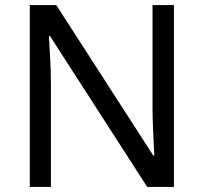

<svg xmlns="http://www.w3.org/2000/svg" viewBox="-20 -734 800 754"><path d="M663 0H558L176 -593H172Q174 -558 177 -506Q180 -454 180 -399V0H97V-714H201L582 -123H586Q585 -139 583.5 -171Q582 -203 580.5 -241Q579 -279 579 -311V-714H663Z"/></svg>

Font: Noto Sans Marchen
Style: Regular
Weight: 400
Designer: Monotype Design Team
Foundry: Monotype Imaging Inc.
Version: Version 2.003; ttfautohint (v1.8.4.7-5d5b)